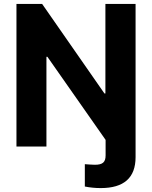

<svg xmlns="http://www.w3.org/2000/svg" viewBox="-20 -748 775 980"><path d="M672 -728H518V-271H513L195 -728H64V0H217V-458H222L519 -34V45C519 80 504 93 464 93C448 93 431 91 413 90V204C437 209 466 212 494 212C612 212 672 160 672 54Z"/></svg>

Font: Wafeq
Style: Bold
Weight: 700
Designer: Rasmus Andersson & Azza Alameddine
Foundry: Google & TypeTogether
Version: Version 3.000;FEAKit 1.0